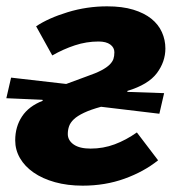

<svg xmlns="http://www.w3.org/2000/svg" viewBox="-29 -569 555 606"><path d="M257 -100Q297 -100 333 -113.5Q369 -127 403 -151L470 -63Q425 -27 364 -5Q303 17 232 17Q184 17 144.5 6Q105 -5 77 -24.5Q49 -44 34 -70Q19 -96 19 -126Q19 -169 40.5 -201.5Q62 -234 106 -251L105 -254L-9 -259L6 -324L180 -304L245 -328Q274 -338 291 -347Q308 -356 317 -365Q326 -374 329 -383Q332 -392 332 -404Q332 -419 319 -428.5Q306 -438 282 -438Q244 -438 207.5 -426Q171 -414 136 -394L85 -486Q124 -512 184.5 -530.5Q245 -549 309 -549Q357 -549 391.5 -538.5Q426 -528 448.5 -510Q471 -492 482 -467.5Q493 -443 493 -416Q493 -374 466 -338Q439 -302 373 -282V-279L489 -275L474 -210L290 -232Q257 -223 236 -213Q215 -203 204 -192.5Q193 -182 189 -170.5Q185 -159 185 -146Q185 -126 203.5 -113Q222 -100 257 -100Z"/></svg>

Font: Szlgxwxxxixliatcpuztgldltzi
Style: Regular
Weight: 700
Italic angle: -8°
Designer: Carrois Corporate & Edenspiekermann
Foundry: Carrois Corporate GbR & Edenspiekermann AG
Version: Version 2.001